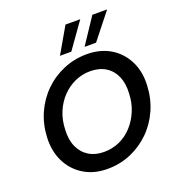

<svg xmlns="http://www.w3.org/2000/svg" viewBox="-163 -1065 1117 1209"><g transform="rotate(-20 395.0 -460.5)"><path d="M351 12Q261 12 194 -29Q127 -70 91.5 -141Q56 -212 60 -304Q64 -391 97 -465Q130 -539 186.5 -594.5Q243 -650 316.5 -681Q390 -712 473 -712Q564 -712 631 -671.5Q698 -631 733.5 -559.5Q769 -488 764 -396Q760 -310 727 -235.5Q694 -161 637.5 -105.5Q581 -50 508 -19Q435 12 351 12ZM367 -96Q423 -96 471 -117.5Q519 -139 556 -179Q593 -219 615.5 -272.5Q638 -326 640 -389Q644 -455 623 -503Q602 -551 559.5 -577.5Q517 -604 457 -604Q402 -604 353.5 -582Q305 -560 267.5 -520.5Q230 -481 208 -428Q186 -375 184 -312Q180 -246 201.5 -197.5Q223 -149 265.5 -122.5Q308 -96 367 -96ZM477 -760 592 -933H691L554 -760ZM312 -760 412 -933H511L388 -760Z"/></g></svg>

Font: DM Sans SemiBold
Style: Italic
Weight: 600
Italic angle: -10°
Designer: Colophon Foundry, Jonny Pinhorn
Foundry: Colophon Foundry
Version: Version 4.004;gftools[0.9.30]